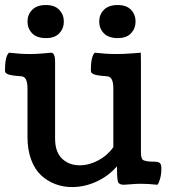

<svg xmlns="http://www.w3.org/2000/svg" viewBox="-21 -738 683 771"><path d="M163.6 -717.8Q199.2 -717.8 217.3 -698.2Q235.4 -678.7 235.4 -651.4Q235.4 -624 217.3 -604.5Q199.2 -585 163.6 -585Q127 -585 108.2 -604.2Q89.4 -623.5 89.4 -651.4Q89.4 -679.2 108.2 -698.5Q127 -717.8 163.6 -717.8ZM451.7 -717.8Q487.3 -717.8 505.4 -698.5Q523.4 -679.2 523.4 -651.4Q523.4 -624 505.4 -604.5Q487.3 -585 451.7 -585Q415 -585 396.2 -604.2Q377.4 -623.5 377.4 -651.4Q377.4 -679.2 396.2 -698.5Q415 -717.8 451.7 -717.8ZM544.9 -491.2V-133.3Q544.9 -120.6 545.4 -115.2Q545.9 -109.9 548.1 -103.3Q550.3 -96.7 555.4 -94.5Q560.5 -92.3 569.3 -90.6Q578.1 -88.9 592.8 -88.9Q614.7 -88.9 620.8 -83.5Q627 -78.1 627 -61.5Q627 -37.1 621.3 -18.3Q615.7 0.5 610.8 3.9Q575.2 0 544.9 0Q524.9 0 503.2 2Q481.4 3.9 476.6 3.9Q457 3.9 452.9 -7.8Q448.7 -19.5 448.7 -70.3Q414.6 -30.8 366.5 -8.8Q318.4 13.2 268.6 13.2Q232.4 13.2 200.9 1.2Q169.4 -10.7 144 -34.2Q118.7 -57.6 104 -97.2Q89.4 -136.7 89.4 -187.5V-383.3Q89.4 -429.7 64.9 -431.6Q61 -432.1 54 -432.6Q46.9 -433.1 42.7 -433.6Q38.6 -434.1 32.7 -434.8Q26.9 -435.5 23.4 -436.3Q20 -437 15.4 -438.2Q10.7 -439.5 8.3 -440.9Q5.9 -442.4 3.4 -444.3Q1 -446.3 0 -449Q-1 -451.7 -1 -455.1Q-1 -511.7 15.1 -526.4Q61 -521 99.6 -521Q126.5 -521 154.5 -523.7Q182.6 -526.4 183.6 -526.4Q200.2 -526.4 200.2 -491.2V-181.6Q200.2 -127.9 228 -101.1Q255.9 -74.2 299.3 -74.2Q336.4 -74.2 373.3 -93.8Q410.2 -113.3 434.1 -147V-383.3Q434.1 -429.7 409.7 -431.6Q405.8 -432.1 398.7 -432.6Q391.6 -433.1 387.5 -433.6Q383.3 -434.1 377.4 -434.8Q371.6 -435.5 368.2 -436.3Q364.7 -437 360.1 -438.2Q355.5 -439.5 353 -440.9Q350.6 -442.4 348.1 -444.3Q345.7 -446.3 344.7 -449Q343.8 -451.7 343.8 -455.1Q343.8 -512.2 359.9 -526.4Q405.8 -521 444.3 -521Q476.6 -521 510 -523.7Q543.5 -526.4 544.4 -526.4Q544.9 -526.4 544.9 -491.2Z"/></svg>

Font: Coustard
Style: Regular
Weight: 400
Foundry: vernon adams
Version: Version 1.001